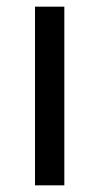

<svg xmlns="http://www.w3.org/2000/svg" viewBox="-20 -556 298 576"><path d="M173 0H85V-536H173Z"/></svg>

Font: Noto Sans Hebrew Droid SemiBold
Style: Regular
Weight: 600
Designer: Monotype Design Team
Foundry: Monotype Imaging Inc.
Version: Version 1.100; ttfautohint (v1.8.4.7-5d5b)